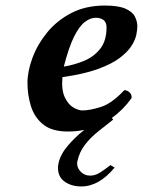

<svg xmlns="http://www.w3.org/2000/svg" viewBox="-20 -464 515 692"><path d="M393 140Q337 208 273 208Q238 208 213.5 191Q189 174 189 141Q189 137 189.5 132.5Q190 128 191 124Q198 92 224.5 61Q251 30 284 4Q256 10 225 10Q167 10 135.5 -15.5Q104 -41 91.5 -81.5Q79 -122 79 -165Q79 -207 97 -255.5Q115 -304 150 -347Q185 -390 237 -417Q289 -444 358 -444Q406 -444 431.5 -433Q457 -422 466 -404.5Q475 -387 475 -369Q475 -358 471.5 -339.5Q468 -321 454.5 -299.5Q441 -278 412.5 -256Q384 -234 333.5 -215.5Q283 -197 205 -186Q201 -140 213.5 -113.5Q226 -87 244.5 -76.5Q263 -66 277 -66Q304 -66 343.5 -78.5Q383 -91 428 -139Q439 -139 447.5 -130.5Q456 -122 454 -110Q423 -67 383 -39L388 -33Q361 -12 333.5 10Q306 32 286 58Q266 84 259 117Q258 120 258 125Q258 142 271.5 155.5Q285 169 305 169Q323 169 340.5 158Q358 147 378 131ZM364 -365Q364 -384 353 -392Q342 -400 325 -400Q306 -400 286 -385Q266 -370 247 -332Q228 -294 210 -224Q247 -230 282.5 -244.5Q318 -259 341 -288Q364 -317 364 -365Z"/></svg>

Font: Libertinus Serif SemiBold
Style: Italic
Weight: 600
Italic angle: -11.5°
Designer: Philipp H. Poll, Khaled Hosny
Foundry: Caleb Maclennan
Version: Version 7.051;RELEASE